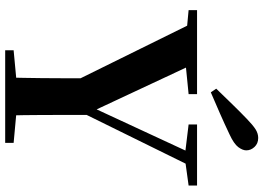

<svg xmlns="http://www.w3.org/2000/svg" viewBox="-158 -859 1017 741"><g transform="rotate(90 350.5 -488.5)"><path d="M322.2 -814.5Q351.7 -844.9 381.3 -875.4Q410.8 -905.8 438.3 -932.2Q463.5 -956.6 479.5 -966.6Q495.5 -976.5 512.3 -976.5Q533.8 -976.5 547.1 -962.3Q560.3 -948.1 560.3 -930.5Q560.3 -916.4 547.7 -899.5Q535.1 -882.7 498.8 -865.9Q458.8 -846.9 418.1 -829Q377.5 -811.1 336.4 -793.6ZM174.1 0V-32.6L331.7 -47.3H371L531.5 -32.6V0ZM279 0Q280 -38.7 280.5 -71.6Q281 -104.4 281.5 -140.8Q282 -177.2 282 -224.4Q282 -271.5 282 -338.6H423.6Q423.6 -272.2 423.6 -225.1Q423.6 -177.9 423.8 -141.7Q423.9 -105.4 424.4 -72.1Q424.9 -38.7 425.9 0ZM301.1 -252.4 60.3 -740.5H220.9L416.7 -321.9H388.1L395.3 -338.3L581.8 -740.5H633.3L393 -252.4ZM19.1 -707.9V-740.5H343.2V-707.9L205.3 -694.2H165.6ZM460.4 -707.9V-740.5H696V-707.9L596.5 -694.2H573.4Z"/></g></svg>

Font: Noto Serif KR
Style: Regular
Weight: 200
Designer: Ryoko NISHIZUKA 西塚涼子 (kana & ideographs); Frank Grießhammer (Latin, Greek & Cyrillic); Wenlong ZHANG 张文龙 (bopomofo); San
Foundry: Adobe
Version: Version 2.001;hotconv 1.1.0;makeotfexe 2.6.0